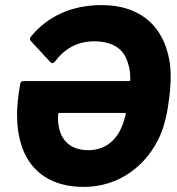

<svg xmlns="http://www.w3.org/2000/svg" viewBox="-20 -721 693 753"><path d="M639 -509C609 -630 519 -700 382 -701C262 -702 166 -657 101 -577C96 -571 97 -565 101 -560L178 -477C183 -472 189 -472 195 -479C231 -527 279 -558 347 -559C428 -559 469 -525 483 -469C489 -452 491 -433 491 -408C491 -405 489 -403 486 -403H72C65 -403 60 -399 59 -391C52 -350 46 -305 47 -263C49 -100 133 12 309 12C445 12 557 -70 610 -194C627 -236 637 -281 644 -340C652 -407 652 -458 639 -509ZM326 -132C258 -132 218 -170 210 -229C207 -241 207 -256 208 -273C208 -276 210 -278 213 -278H470C473 -278 474 -276 473 -273C469 -255 464 -239 458 -225C435 -168 390 -132 326 -132Z"/></svg>

Font: Barlow ExtraBold
Style: Italic
Weight: 800
Italic angle: -7°
Designer: Jeremy Tribby
Foundry: Tribby Type
Version: Version 1.422;hotconv 1.0.109;makeotfexe 2.5.65596